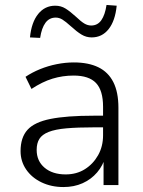

<svg xmlns="http://www.w3.org/2000/svg" viewBox="-20 -747 579 775"><path d="M236 8Q187 8 147.5 -11Q108 -30 85.5 -63Q63 -96 63 -137Q63 -192 91 -223Q119 -254 184 -267Q249 -280 358 -280H408V-233H360Q293 -233 248 -229Q203 -225 176.5 -214.5Q150 -204 139 -186.5Q128 -169 128 -142Q128 -97 160 -70Q192 -43 245 -43Q289 -43 322.5 -64Q356 -85 376 -120.5Q396 -156 396 -201V-316Q396 -382 367.5 -412Q339 -442 277 -442Q233 -442 192 -429.5Q151 -417 107 -388L83 -437Q110 -455 142 -468Q174 -481 209 -488Q244 -495 278 -495Q337 -495 377 -475.5Q417 -456 437.5 -415.5Q458 -375 458 -312V0H398V-116H406Q396 -79 372 -51Q348 -23 313.5 -7.5Q279 8 236 8ZM142 -594 101 -596Q107 -657 134 -690.5Q161 -724 203 -724Q226 -724 244.5 -712.5Q263 -701 286 -680Q307 -660 320.5 -652Q334 -644 348 -644Q374 -644 389 -665.5Q404 -687 410 -727L451 -724Q445 -663 418.5 -629.5Q392 -596 350 -596Q328 -596 309 -607.5Q290 -619 266 -641Q245 -660 232 -668Q219 -676 205 -676Q179 -676 163.5 -655Q148 -634 142 -594Z"/></svg>

Font: Nunito Sans 11pt Light
Style: Regular
Weight: 300
Version: Version 3.101;gftools[0.9.27]